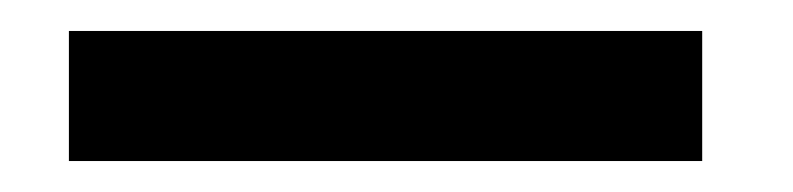

<svg xmlns="http://www.w3.org/2000/svg" viewBox="-20 55 512 124"><path d="M24.5 159V75H433.5V159Z"/></svg>

Font: League Gothic SemiCondensed
Style: Regular
Weight: 400
Width: 4
Designer: The League of Moveable Type
Version: Version 2.001